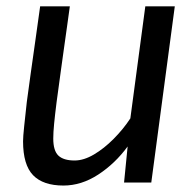

<svg xmlns="http://www.w3.org/2000/svg" viewBox="-20 -577 619 607"><path d="M180.6 9.6Q116.2 9.6 84.6 -23.1Q52.9 -55.9 52.9 -130.3Q52.9 -144.4 56.4 -177.7Q59.8 -211.1 64.8 -255.1Q70.1 -295.3 77.1 -345Q84.1 -394.6 91.8 -448.9Q99.4 -503.2 106.9 -557H200.8Q196.6 -526.5 191.7 -491.3Q186.8 -456.1 181.7 -420.3Q176.7 -384.5 172.2 -351.9Q167.8 -319.2 164.3 -293.7Q160.8 -268.2 158.9 -254.1Q153.8 -213.9 151.1 -185.9Q148.4 -157.9 148.4 -139.1Q148.4 -100.3 164.8 -84.9Q181.1 -69.6 216 -69.6Q244.7 -69.6 277 -88.6Q309.2 -107.6 339.5 -138.2Q369.8 -168.7 392.1 -202.7L439.4 -557H532.6L458.3 0H372.2L383.5 -113.9Q343.9 -59.9 290.6 -25.1Q237.4 9.6 180.6 9.6Z"/></svg>

Font: Merriweather Sans Variable Regular
Style: Italic
Weight: 300
Italic angle: -8°
Designer: Eben Sorkin
Foundry: Eben Sorkin
Version: Version 2.001